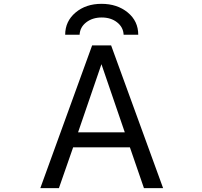

<svg xmlns="http://www.w3.org/2000/svg" viewBox="-20 -966 1040 988"><path d="M381.8 -285.2H622.1L502 -635.7ZM454.1 -732.4H551.8L819.3 2H720.7L648.4 -208H356.4L283.2 2H187.5ZM389.6 -787.1H315.4Q315.4 -856.4 368.7 -901.4Q421.9 -946.3 502.4 -946.3Q583 -946.3 637.2 -901.9Q691.4 -857.4 691.4 -787.1H616.2Q614.3 -826.2 582.5 -851.1Q550.8 -876 503.4 -876Q456.1 -876 423.8 -851.1Q391.6 -826.2 389.6 -787.1Z"/></svg>

Font: GenEi Gothic M Regular
Style: Regular
Weight: 400
Designer: o_tamon (Modified); [Source Han Sans]
Ryoko NISHIZUKA  (kana & ideographs); Paul D. Hunt (Latin, Greek & Cyrillic); Wenl
Version: Version 1.1a;Original Version 1.004